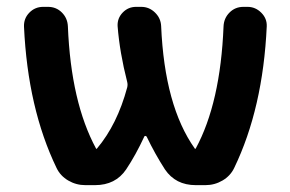

<svg xmlns="http://www.w3.org/2000/svg" viewBox="-20 -540 846 560"><path d="M229 0Q202 0 179 -13.5Q156 -27 145 -50Q61 -224 50 -462Q49 -486 65.5 -503Q82 -520 106 -520H120Q144 -520 160.5 -503.5Q177 -487 178 -463Q187 -242 260 -107Q260 -106 261 -106Q263 -106 263 -107Q322 -177 351 -285Q353 -293 351 -301Q329 -387 323 -464Q322 -487 338 -503.5Q354 -520 377 -520H392Q415 -520 432 -503.5Q449 -487 450 -464Q460 -231 548 -107Q548 -106 549 -106Q551 -106 551 -107Q623 -240 632 -463Q633 -487 649.5 -503.5Q666 -520 690 -520H702Q725 -520 742 -503Q759 -486 758 -463Q747 -224 663 -50Q652 -27 629 -13.5Q606 0 579 0H551Q492 0 461 -46Q432 -91 408 -141Q407 -143 404.5 -143.5Q402 -144 401 -142Q376 -88 348 -46Q317 0 257 0Z"/></svg>

Font: Rounded Mplus 1c Bold
Style: Bold
Weight: 700
Version: Version 1.059.20150529